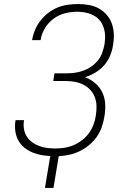

<svg xmlns="http://www.w3.org/2000/svg" viewBox="-20 -763 640 948"><path d="M244 165H202L228 8H248Q222 8 196.5 4.5Q171 1 147.5 -7.5Q124 -16 104 -31Q84 -46 72 -67Q60 -88 56 -113Q52 -138 56 -165L57 -170H99L98 -166Q95 -145 98.5 -125Q102 -105 112.5 -88.5Q123 -72 139 -60.5Q155 -49 173.5 -42Q192 -35 212.5 -32.5Q233 -30 254 -30Q276 -30 299 -33.5Q322 -37 344 -46.5Q366 -56 385.5 -71Q405 -86 419 -105.5Q433 -125 441.5 -147Q450 -169 453 -192Q457 -215 456.5 -238.5Q456 -262 448.5 -282.5Q441 -303 426 -319Q411 -335 391.5 -345Q372 -355 349.5 -359Q327 -363 304 -363H243L249 -401H310Q331 -401 351.5 -404Q372 -407 392.5 -414.5Q413 -422 431.5 -435Q450 -448 464 -465.5Q478 -483 485 -503.5Q492 -524 496 -544Q497 -554 498 -563Q499 -572 499 -581Q499 -608 489.5 -633Q480 -658 460.5 -674.5Q441 -691 414.5 -698Q388 -705 361 -705Q331 -705 301 -697.5Q271 -690 245 -671Q219 -652 202 -624Q185 -596 181 -567L180 -565H138L139 -568Q143 -592 153.5 -616.5Q164 -641 180.5 -662Q197 -683 218.5 -699.5Q240 -716 264.5 -726Q289 -736 314.5 -739.5Q340 -743 365 -743Q392 -743 418.5 -738.5Q445 -734 467.5 -721.5Q490 -709 507 -689.5Q524 -670 532.5 -645.5Q541 -621 542 -594Q543 -567 538 -539Q534 -513 523.5 -487.5Q513 -462 494 -440.5Q475 -419 450.5 -404.5Q426 -390 400 -382Q428 -371 450.5 -352Q473 -333 485.5 -306Q498 -279 499.5 -248Q501 -217 495 -185Q491 -160 482 -134.5Q473 -109 457 -86.5Q441 -64 419 -46Q397 -28 373 -16.5Q349 -5 322.5 1Q296 7 270 8Z"/></svg>

Font: Iosevka Extralight Extended
Style: Italic
Weight: 200
Width: 7
Italic angle: -9°
Monospace: yes
Designer: Belleve Invis
Foundry: Belleve Invis
Version: Version 32.5.0; ttfautohint (v1.8.4)